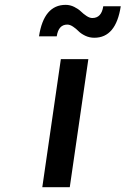

<svg xmlns="http://www.w3.org/2000/svg" viewBox="-20 -778 522 798"><path d="M142.1 -627Q162.1 -757.8 252.9 -757.8Q271.5 -757.8 288.6 -749.3Q305.7 -740.7 316.2 -730.5Q326.7 -720.2 339.6 -711.7Q352.5 -703.1 363.8 -703.1Q401.9 -703.1 409.2 -752H481.9Q461.9 -621.1 372.1 -621.1Q351.6 -621.1 334 -629.6Q316.4 -638.2 306.4 -648.4Q296.4 -658.7 283.7 -667.2Q271 -675.8 259.8 -675.8Q223.1 -675.8 215.8 -627ZM155.8 0 232.9 -532.2H347.2L270 0Z"/></svg>

Font: Trueno
Style: Italic
Weight: 400
Designer: Julieta Ulanovsky
Foundry: Julieta Ulanovsky
Version: Version 3.001b | FøM Fix